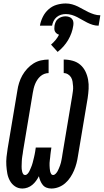

<svg xmlns="http://www.w3.org/2000/svg" viewBox="-20 -1078 598 1106"><path d="M276 8Q261 8 248 3Q235 -2 226.5 -12.5Q218 -23 212.5 -36Q207 -49 204 -63Q197 -49 187.5 -36Q178 -23 166 -13Q154 -3 139 2.5Q124 8 109 8Q85 8 66.5 -4.5Q48 -17 37 -37Q26 -57 22 -79.5Q18 -102 16.5 -125.5Q15 -149 17.5 -173.5Q20 -198 24 -222L80 -556Q83 -578 90 -600.5Q97 -623 108.5 -643.5Q120 -664 136.5 -682Q153 -700 173 -712.5Q193 -725 215.5 -730Q238 -735 260 -735V-657Q247 -657 234.5 -652Q222 -647 212 -638Q202 -629 194.5 -617.5Q187 -606 182 -593.5Q177 -581 174 -568.5Q171 -556 169 -544L113 -209Q112 -201 111 -193.5Q110 -186 108.5 -178.5Q107 -171 106.5 -163.5Q106 -156 105.5 -148.5Q105 -141 105 -133.5Q105 -126 104.5 -119Q104 -112 105 -104.5Q106 -97 107.5 -90Q109 -83 113 -76.5Q117 -70 125 -70Q133 -70 139.5 -77.5Q146 -85 149.5 -92.5Q153 -100 156.5 -108Q160 -116 163 -124Q166 -132 168 -140Q170 -148 172 -156Q174 -164 176 -172Q178 -180 179.5 -188Q181 -196 182.5 -204Q184 -212 185 -221L186 -228H276L275 -221Q274 -212 272.5 -204Q271 -196 270.5 -188Q270 -180 269 -172Q268 -164 267 -156Q266 -148 265.5 -139.5Q265 -131 265.5 -123.5Q266 -116 266.5 -108Q267 -100 268.5 -92.5Q270 -85 274 -77.5Q278 -70 286 -70Q294 -70 301 -77.5Q308 -85 312 -92.5Q316 -100 319.5 -108.5Q323 -117 326 -125Q329 -133 331 -141.5Q333 -150 334.5 -158Q336 -166 337.5 -174.5Q339 -183 340 -191L396 -526Q398 -540 400 -553.5Q402 -567 401 -580.5Q400 -594 398 -607.5Q396 -621 389.5 -632Q383 -643 371.5 -650Q360 -657 347 -657V-735Q373 -735 398.5 -728Q424 -721 442.5 -705Q461 -689 472 -666.5Q483 -644 487.5 -618.5Q492 -593 490.5 -566.5Q489 -540 485 -513L429 -179Q426 -158 420.5 -137Q415 -116 406.5 -96Q398 -76 385.5 -57Q373 -38 356 -23Q339 -8 318 0Q297 8 276 8ZM210 -930Q214 -955 226.5 -980.5Q239 -1006 260 -1024.5Q281 -1043 307 -1050.5Q333 -1058 359 -1058Q378 -1058 395.5 -1053Q413 -1048 428.5 -1040.5Q444 -1033 458.5 -1024.5Q473 -1016 489 -1008.5Q505 -1001 522 -995.5Q539 -990 558 -990L548 -930Q530 -930 514 -935Q498 -940 483 -947.5Q468 -955 453.5 -963.5Q439 -972 424.5 -979.5Q410 -987 393.5 -992Q377 -997 359 -997Q345 -997 331.5 -993Q318 -989 306.5 -979.5Q295 -970 288.5 -956.5Q282 -943 280 -930ZM312 -779 274 -821Q288 -833 300 -847.5Q312 -862 320 -878Q313 -880 306.5 -885Q300 -890 296.5 -897Q293 -904 293 -912.5Q293 -921 294 -930Q296 -941 300.5 -951.5Q305 -962 314.5 -969.5Q324 -977 335 -980.5Q346 -984 357 -984Q368 -984 378 -980.5Q388 -977 394.5 -969.5Q401 -962 402.5 -951.5Q404 -941 402 -930Q399 -909 391.5 -888Q384 -867 372.5 -847.5Q361 -828 345.5 -810.5Q330 -793 312 -779Z"/></svg>

Font: Iosevka Semibold Oblique
Style: Regular
Weight: 600
Italic angle: -9°
Monospace: yes
Designer: Belleve Invis
Foundry: Belleve Invis
Version: Version 32.5.0; ttfautohint (v1.8.4)